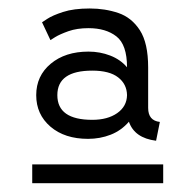

<svg xmlns="http://www.w3.org/2000/svg" viewBox="-20 -804 457 448"><path d="M280.8 -520Q263.2 -499.5 238.3 -489.7Q213.4 -480 185.5 -480Q130.9 -480 97.7 -508.5Q64.5 -537.1 64.5 -582Q64.5 -627 98.4 -655.3Q132.3 -683.6 186.5 -683.6Q213.4 -683.6 237.3 -674.3Q261.2 -665 276.4 -647Q276.4 -699.7 251.7 -719Q227.1 -738.3 186.5 -738.3Q159.7 -738.3 139.6 -731.2Q119.6 -724.1 108.6 -717.3Q97.7 -710.4 97.7 -710.4L78.1 -752Q78.1 -752 90.3 -760Q102.5 -768.1 127.2 -776.1Q151.9 -784.2 189.5 -784.2Q225.1 -784.2 256.1 -773.7Q287.1 -763.2 306.4 -733.4Q325.7 -703.6 325.7 -646.5V-552.2Q325.7 -522.5 353 -519.5L344.2 -475.6Q293.9 -481.9 280.8 -520ZM276.4 -582Q275.9 -607.9 255.6 -623.5Q235.4 -639.2 195.3 -639.2Q113.8 -639.2 113.8 -582Q113.8 -524.4 195.3 -524.4Q231 -524.4 253.4 -540Q275.9 -555.7 276.4 -582ZM55.2 -376.5V-420.4H360.8V-376.5Z"/></svg>

Font: Giphurs Light
Style: Regular
Weight: 300
Version: Version 0.920; ttfautohint (v1.8.4.7-5d5b)